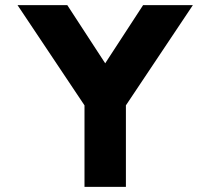

<svg xmlns="http://www.w3.org/2000/svg" viewBox="-20 -723 812 741"><path d="M47.7 -703.1 306.1 -316.4V-1.9H465.9V-316.4L724.3 -703.1H532.2L386 -478.7L239.8 -703.1Z"/></svg>

Font: Sztylet
Style: Bd
Weight: 700
Foundry: Cannot Into Space Fonts, PlusOne Fonts
Version: Version 0.12